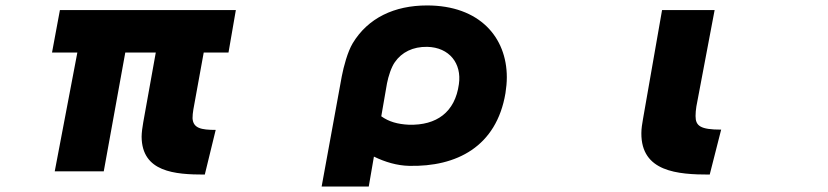

<svg xmlns="http://www.w3.org/2000/svg" viewBox="-20 -565 3040 705"><path d="M690 -163 728 -372H819L846 -528H200L171 -372H264L181 64H361L440 -372H552L506 -116C503 -100 500 -77 500 -63C501 67 622 76 732 76L772 -88C719 -88 689 -94 687 -131C687 -141 688 -151 690 -163Z M1836 -223C1839 -243 1841 -262 1841 -281C1841 -428 1741 -545 1548 -545C1428 -545 1331 -499 1275 -406C1256 -374 1242 -321 1235 -285L1161 120H1334L1353 10C1394 30 1438 43 1482 44C1656 48 1803 -26 1836 -223ZM1380 -138 1401 -259C1406 -285 1417 -319 1430 -337C1455 -373 1496 -394 1549 -393C1630 -391 1676 -332 1665 -256C1651 -153 1583 -104 1481 -107C1440 -109 1408 -118 1380 -138Z M2586 76 2628 -89C2551 -89 2534 -103 2534 -139C2534 -149 2535 -162 2537 -174L2604 -528H2411L2341 -128C2338 -110 2335 -94 2335 -76C2334 66 2468 76 2586 76Z"/></svg>

Font: LINE Seed JP App_OTF ExtraBold
Style: Regular
Weight: 800
Designer: LINE & Fontrix & Fontworks
Version: Version 1.013